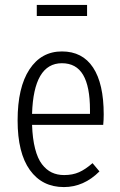

<svg xmlns="http://www.w3.org/2000/svg" viewBox="-20 -741 483 772"><path d="M330.1 -721.2V-676.8H127.9V-721.2ZM397 -280.8Q397 -258.3 395 -238.8H108.9Q110.8 -183.1 121.1 -143.3Q131.3 -103.5 148.7 -80.8Q166 -58.1 188 -47.6Q210 -37.1 237.8 -37.1Q272 -37.1 297.9 -48.6Q323.7 -60.1 352.1 -85L379.9 -51.8Q316.9 11.2 236.8 11.2Q149.4 11.2 100.1 -57.4Q50.8 -126 50.8 -256.8Q50.8 -389.6 98.4 -461.9Q146 -534.2 229 -534.2Q311.5 -534.2 354.2 -469.5Q397 -404.8 397 -280.8ZM341.8 -283.2V-298.8Q341.8 -393.1 314.2 -439.9Q286.6 -486.8 229 -486.8Q115.2 -486.8 108.9 -283.2Z"/></svg>

Font: Fira Sans Compressed Light
Style: Regular
Weight: 300
Width: 1
Designer: Carrois Corporate & Edenspiekermann AG
Foundry: Carrois Corporate GbR & Edenspiekermann AG
Version: Version 4.203;PS 004.203;hotconv 1.0.88;makeotf.lib2.5.64775